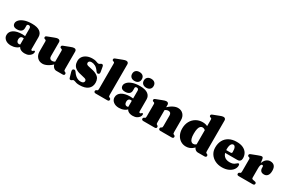

<svg xmlns="http://www.w3.org/2000/svg" viewBox="127 -2026 4926 3311"><g transform="rotate(30 2590.5 -370.5)"><path d="M331.5 -68V-79.5H315.5V-403.5Q315.5 -422.5 305.2 -434Q295 -445.5 277.5 -445.5Q264.5 -445.5 254.8 -439.2Q245 -433 245 -422V-367.5Q245 -326 216.5 -303Q188 -280 134.5 -280Q89.5 -280 67.5 -299Q45.5 -318 45.5 -352.5Q45.5 -385.5 75.2 -418.2Q105 -451 165 -473Q225 -495 316 -495Q421.5 -495 473 -456.2Q524.5 -417.5 524.5 -350.5V-111.5Q524.5 -101.5 529.2 -95.5Q534 -89.5 544 -89.5Q552.5 -89.5 557.8 -94Q563 -98.5 567.5 -103Q571 -106.5 574.5 -109Q578 -111.5 583 -111.5Q591.5 -111.5 595 -105.5Q598.5 -99.5 598.5 -90Q598.5 -68 582.8 -44Q567 -20 535.2 -3Q503.5 14 456.5 14Q401 14 366.2 -9.5Q331.5 -33 331.5 -68ZM27 -106.5Q27 -174.5 88.8 -214.2Q150.5 -254 262.5 -254Q292 -254 313.8 -250Q335.5 -246 349.5 -238.5L332.5 -196Q322 -202 312.8 -204.5Q303.5 -207 292.5 -207Q268 -207 253.8 -190.5Q239.5 -174 239.5 -143Q239.5 -110.5 253.5 -93.8Q267.5 -77 290.5 -77Q305 -77 317.8 -83.8Q330.5 -90.5 337 -99.5L349 -60.5Q325 -25 279.5 -5.5Q234 14 182 14Q112.5 14 69.8 -20.5Q27 -55 27 -106.5Z M993 -100V-108.5H985.5V-341Q985.5 -357 981.2 -363.5Q977 -370 969 -372.5L957.5 -376Q947 -379.5 942.5 -385.8Q938 -392 938 -402Q938 -413.5 944.2 -420.5Q950.5 -427.5 968 -434L1081.5 -477.5Q1106.5 -487 1121.8 -491.5Q1137 -496 1152 -496Q1174 -496 1185.2 -483.5Q1196.5 -471 1196.5 -452V-103Q1196.5 -83.5 1199.5 -75.2Q1202.5 -67 1210 -63.5L1221.5 -58.5Q1232.5 -54 1237.5 -46.5Q1242.5 -39 1242.5 -29.5Q1242.5 -15.5 1233.8 -7.8Q1225 0 1205.5 0H1081Q1046 0 1019.5 -29.8Q993 -59.5 993 -100ZM663.5 -145V-341Q663.5 -357 659.2 -363.5Q655 -370 646.5 -372.5L635.5 -376Q625 -379.5 620.5 -385.8Q616 -392 616 -402Q616 -413.5 622.2 -420.5Q628.5 -427.5 646 -434L759 -477.5Q785.5 -487.5 800.8 -491.8Q816 -496 827.5 -496Q851 -496 862.8 -483.5Q874.5 -471 874.5 -452V-174.5Q874.5 -143 889.2 -127Q904 -111 930.5 -111Q947 -111 964.8 -117.5Q982.5 -124 996.5 -136.5L1014 -152L1043.5 -120.5L1028.5 -106.5Q958.5 -39.5 906.5 -12.8Q854.5 14 811.5 14Q745.5 14 704.5 -30Q663.5 -74 663.5 -145Z M1536 -434Q1506.5 -434 1492.2 -421.2Q1478 -408.5 1478 -391Q1478 -380.5 1482 -371Q1486 -361.5 1500.8 -354Q1515.5 -346.5 1547 -341Q1639 -325 1687.2 -299.2Q1735.5 -273.5 1753.2 -238.5Q1771 -203.5 1771 -159.5Q1771 -78 1714.5 -32Q1658 14 1547.5 14Q1510 14 1487.2 8Q1464.5 2 1450.8 -4Q1437 -10 1426.5 -10Q1414.5 -10 1406.2 -4Q1398 2 1389.8 8Q1381.5 14 1369.5 14Q1357 14 1350.8 6.8Q1344.5 -0.5 1339.5 -18.5L1313.5 -109Q1305.5 -134.5 1309 -149.5Q1312.5 -164.5 1327.5 -170.5Q1343.5 -176.5 1355 -171Q1366.5 -165.5 1377.5 -149.5Q1401 -115 1425.8 -92.8Q1450.5 -70.5 1478 -59.5Q1505.5 -48.5 1534.5 -48.5Q1567.5 -48.5 1584.2 -61Q1601 -73.5 1601 -94.5Q1601 -107.5 1594.2 -117.2Q1587.5 -127 1566.8 -134.8Q1546 -142.5 1504 -150.5Q1431.5 -163.5 1389 -187.8Q1346.5 -212 1328.2 -247.5Q1310 -283 1310 -330.5Q1310 -381 1337 -418Q1364 -455 1411 -475.5Q1458 -496 1518.5 -496Q1557.5 -496 1580.2 -489.8Q1603 -483.5 1617.2 -477.2Q1631.5 -471 1645 -471Q1658 -471 1667.5 -477.2Q1677 -483.5 1686.2 -489.8Q1695.5 -496 1707.5 -496Q1718 -496 1725.5 -488Q1733 -480 1736.5 -461L1752 -374.5Q1756.5 -349.5 1752.8 -337Q1749 -324.5 1734.5 -318.5Q1719.5 -312 1707.8 -318.8Q1696 -325.5 1684 -342.5Q1648.5 -393.5 1610.2 -413.8Q1572 -434 1536 -434Z M2086 -711V-103Q2086 -83.5 2089 -75.2Q2092 -67 2099.5 -63.5L2111 -58.5Q2122 -54 2127 -46.5Q2132 -39 2132 -29.5Q2132 -15.5 2123.2 -7.8Q2114.5 0 2095 0H1866.5Q1847 0 1838 -7.8Q1829 -15.5 1829 -29.5Q1829 -39 1834 -46.5Q1839 -54 1850.5 -58.5L1861.5 -63.5Q1869 -67 1872 -75.2Q1875 -83.5 1875 -103V-600Q1875 -616 1870.8 -622.5Q1866.5 -629 1858 -631.5L1847 -635Q1836.5 -638.5 1832 -644.8Q1827.5 -651 1827.5 -661Q1827.5 -672.5 1833.8 -679.5Q1840 -686.5 1857.5 -693L1970.5 -736.5Q1997 -746.5 2012.2 -750.8Q2027.5 -755 2039 -755Q2062.5 -755 2074.2 -742.5Q2086 -730 2086 -711Z M2482.5 -68V-79.5H2466.5V-403.5Q2466.5 -422.5 2456.2 -434Q2446 -445.5 2428.5 -445.5Q2415.5 -445.5 2405.8 -439.2Q2396 -433 2396 -422V-367.5Q2396 -326 2367.5 -303Q2339 -280 2285.5 -280Q2240.5 -280 2218.5 -299Q2196.5 -318 2196.5 -352.5Q2196.5 -385.5 2226.2 -418.2Q2256 -451 2316 -473Q2376 -495 2467 -495Q2572.5 -495 2624 -456.2Q2675.5 -417.5 2675.5 -350.5V-111.5Q2675.5 -101.5 2680.2 -95.5Q2685 -89.5 2695 -89.5Q2703.5 -89.5 2708.8 -94Q2714 -98.5 2718.5 -103Q2722 -106.5 2725.5 -109Q2729 -111.5 2734 -111.5Q2742.5 -111.5 2746 -105.5Q2749.5 -99.5 2749.5 -90Q2749.5 -68 2733.8 -44Q2718 -20 2686.2 -3Q2654.5 14 2607.5 14Q2552 14 2517.2 -9.5Q2482.5 -33 2482.5 -68ZM2178 -106.5Q2178 -174.5 2239.8 -214.2Q2301.5 -254 2413.5 -254Q2443 -254 2464.8 -250Q2486.5 -246 2500.5 -238.5L2483.5 -196Q2473 -202 2463.8 -204.5Q2454.5 -207 2443.5 -207Q2419 -207 2404.8 -190.5Q2390.5 -174 2390.5 -143Q2390.5 -110.5 2404.5 -93.8Q2418.5 -77 2441.5 -77Q2456 -77 2468.8 -83.8Q2481.5 -90.5 2488 -99.5L2500 -60.5Q2476 -25 2430.5 -5.5Q2385 14 2333 14Q2263.5 14 2220.8 -20.5Q2178 -55 2178 -106.5ZM2335 -522.5Q2290.5 -522.5 2264.5 -546.2Q2238.5 -570 2238.5 -611Q2238.5 -653 2264.5 -676.8Q2290.5 -700.5 2335 -700.5Q2380 -700.5 2405.8 -676.8Q2431.5 -653 2431.5 -611Q2431.5 -570.5 2405.8 -546.5Q2380 -522.5 2335 -522.5ZM2568.5 -522.5Q2524 -522.5 2497.5 -546.2Q2471 -570 2471 -611Q2471 -652.5 2497.5 -676.5Q2524 -700.5 2568.5 -700.5Q2614 -700.5 2640 -676.8Q2666 -653 2666 -611Q2666 -570.5 2640 -546.5Q2614 -522.5 2568.5 -522.5Z M3035.5 -452V-103Q3035.5 -83.5 3038.5 -75.5Q3041.5 -67.5 3049 -63.5L3059 -58Q3075.5 -49 3075.5 -31.5Q3075.5 0 3038 0H2815.5Q2796 0 2787.2 -7.8Q2778.5 -15.5 2778.5 -29.5Q2778.5 -39 2783.5 -46.5Q2788.5 -54 2799.5 -58.5L2811 -63.5Q2818.5 -67 2821.5 -75.2Q2824.5 -83.5 2824.5 -103V-341.5Q2824.5 -357 2820.2 -363.5Q2816 -370 2807.5 -372.5L2796.5 -376Q2786 -379.5 2781.2 -385.8Q2776.5 -392 2776.5 -402Q2776.5 -413.5 2783 -420.5Q2789.5 -427.5 2807 -434L2920 -477.5Q2945 -487 2960.5 -491.5Q2976 -496 2990.5 -496Q3012.5 -496 3024 -483.5Q3035.5 -471 3035.5 -452ZM3017.5 -330 2988 -361.5 3003.5 -375.5Q3073.5 -442.5 3125.2 -469.2Q3177 -496 3220.5 -496Q3287 -496 3327.8 -452.2Q3368.5 -408.5 3368.5 -337V-103Q3368.5 -83.5 3371.5 -75.2Q3374.5 -67 3382 -63.5L3393 -58.5Q3404.5 -54 3409.2 -46.5Q3414 -39 3414 -29.5Q3414 -15.5 3405.2 -7.8Q3396.5 0 3377 0H3155Q3117.5 0 3117.5 -31.5Q3117.5 -49 3133.5 -58L3143.5 -63.5Q3151 -67.5 3154 -75.5Q3157 -83.5 3157 -103V-307.5Q3157 -339.5 3142.5 -355.2Q3128 -371 3101.5 -371Q3085 -371 3067 -364.5Q3049 -358 3035 -346Z M3817.5 -87.5 3810 -88V-600Q3810 -616 3806 -622.5Q3802 -629 3793.5 -631.5L3782 -635Q3772 -638.5 3767.2 -644.8Q3762.5 -651 3762.5 -661Q3762.5 -672.5 3768.8 -679.5Q3775 -686.5 3793 -693L3906 -736.5Q3931 -746 3946.2 -750.5Q3961.5 -755 3976.5 -755Q3998.5 -755 4010 -742.5Q4021.5 -730 4021.5 -711V-103Q4021.5 -83.5 4024.5 -75.2Q4027.5 -67 4035 -63.5L4046 -58.5Q4057.5 -54 4062.2 -46.5Q4067 -39 4067 -29.5Q4067 -15.5 4058.2 -7.8Q4049.5 0 4030 0H3900.5Q3867.5 0 3842.5 -24Q3817.5 -48 3817.5 -80.5ZM3457.5 -224.5Q3457.5 -306 3490.8 -367Q3524 -428 3581.8 -462Q3639.5 -496 3712.5 -496Q3773 -496 3817.5 -470.5Q3862 -445 3894.5 -393L3841 -357Q3818.5 -389.5 3798.2 -403.2Q3778 -417 3754 -417Q3730.5 -417 3712.8 -400Q3695 -383 3685.2 -345.5Q3675.5 -308 3675.5 -246Q3675.5 -189.5 3685.8 -155Q3696 -120.5 3713.5 -104.8Q3731 -89 3753.5 -89Q3781.5 -89 3804 -107.5Q3826.5 -126 3847 -167.5L3881.5 -134Q3839.5 -65.5 3786.2 -25.8Q3733 14 3665 14Q3605.5 14 3558.5 -16.5Q3511.5 -47 3484.5 -100.5Q3457.5 -154 3457.5 -224.5Z M4624 -302.5Q4624 -268.5 4605.5 -249.5Q4587 -230.5 4552 -230.5H4255.5V-281.5H4389Q4416 -281.5 4416 -307Q4416 -371 4401.2 -398.5Q4386.5 -426 4363 -426Q4345.5 -426 4331.5 -413Q4317.5 -400 4309.2 -373Q4301 -346 4301 -304.5Q4301 -213 4342 -170.8Q4383 -128.5 4454 -128.5Q4487.5 -128.5 4514.8 -136.5Q4542 -144.5 4567.5 -168Q4581.5 -181 4588.8 -185.2Q4596 -189.5 4603 -189.5Q4613 -189.5 4617.5 -179.8Q4622 -170 4622 -156Q4622 -111 4591.8 -72Q4561.5 -33 4508 -9.5Q4454.5 14 4383 14Q4307 14 4246.2 -16.2Q4185.5 -46.5 4150 -100.8Q4114.5 -155 4114.5 -227.5Q4114.5 -308.5 4147 -368.8Q4179.5 -429 4241.5 -462.5Q4303.5 -496 4391 -496Q4468.5 -496 4520.2 -471Q4572 -446 4598 -402.2Q4624 -358.5 4624 -302.5Z M4915 -273Q4915 -349 4935 -398.5Q4955 -448 4988 -472Q5021 -496 5060.5 -496Q5113.5 -496 5141.5 -464.2Q5169.5 -432.5 5169.5 -369Q5169.5 -304 5143.2 -273Q5117 -242 5075 -242Q5032.5 -242 5011.5 -263.8Q4990.5 -285.5 4990.5 -324V-345Q4990 -357.5 4984.8 -364.5Q4979.5 -371.5 4968.5 -371.5Q4958.5 -371.5 4950.8 -362.5Q4943 -353.5 4938.5 -333.8Q4934 -314 4934 -280.5ZM4920.5 -452 4934 -346V-103Q4934 -86 4939 -78.8Q4944 -71.5 4961.5 -68L5000 -60.5Q5014.5 -57.5 5021.5 -50.2Q5028.5 -43 5028.5 -30Q5028.5 -15.5 5019 -7.8Q5009.5 0 4990.5 0H4714.5Q4694.5 0 4685.8 -7.8Q4677 -15.5 4677 -29.5Q4677 -39 4682 -46.5Q4687 -54 4698 -58.5L4709.5 -63.5Q4717 -67 4720 -75.2Q4723 -83.5 4723 -103V-339.5Q4723 -355 4718.8 -361.8Q4714.5 -368.5 4706 -371L4695 -374Q4684.5 -377.5 4679.8 -384Q4675 -390.5 4675 -400Q4675 -412 4681.8 -419Q4688.5 -426 4705.5 -432.5L4815 -474.5Q4850 -488 4865 -492Q4880 -496 4888.5 -496Q4902.5 -496 4909.8 -486Q4917 -476 4920.5 -452Z"/></g></svg>

Font: Fraunces Black
Style: Regular
Weight: 900
Version: Version 1.000;[b76b70a41]